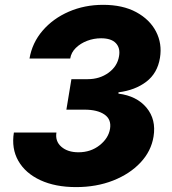

<svg xmlns="http://www.w3.org/2000/svg" viewBox="-20 -757 707 787"><path d="M291.9 9.9Q206.7 9.9 145.4 -18.5Q84.2 -46.9 55.2 -97.5Q26.3 -148.1 36.9 -213.8H211.3Q205.6 -177.9 231.5 -155.4Q257.5 -132.8 301.5 -132.8Q351.9 -132.8 388.3 -161.6Q424.7 -190.3 431.1 -229.4Q437.1 -267.8 408.2 -287.6Q379.3 -307.5 326.3 -307.5H252.1L272.7 -432.5H339.5Q388.8 -432.5 425.1 -459Q461.3 -485.4 468 -527Q473.7 -560 454.9 -580.1Q436.1 -600.1 394.2 -600.1Q364.7 -600.1 337.2 -589.7Q309.7 -579.2 290.7 -560.5Q271.7 -541.9 267.8 -517H100.9Q111.9 -581.7 154.7 -631.4Q197.4 -681.1 262.1 -709.2Q326.7 -737.2 402.7 -737.2Q483 -737.2 538.4 -707.2Q593.8 -677.2 619.5 -627.7Q645.2 -578.1 635.7 -519.9Q625.4 -456.7 579.5 -421.9Q533.7 -387.1 465.6 -378.6V-373.2Q540.8 -363.6 580.8 -315.3Q620.7 -267 609.4 -197.4Q599.8 -137.4 555.8 -90.6Q511.7 -43.7 443.4 -16.9Q375 9.9 291.9 9.9Z"/></svg>

Font: Inter UI Extra Bold
Style: Italic
Weight: 800
Italic angle: 9.39999°
Designer: Rasmus Andersson
Foundry: rsms
Version: 3.2;8d6f07862